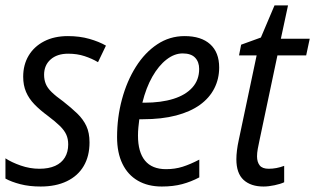

<svg xmlns="http://www.w3.org/2000/svg" viewBox="-23 -678 1162 708"><path d="M127 9.8Q85 9.8 52 1.2Q19 -7.3 -2.9 -19.5V-94.2Q19 -79.6 53.2 -67.6Q87.4 -55.7 122.1 -55.7Q156.7 -55.7 180.4 -66.4Q204.1 -77.1 216.3 -97.4Q228.5 -117.7 228.5 -145.5Q228.5 -166 221.4 -181.6Q214.4 -197.3 198 -213.4Q181.6 -229.5 153.8 -250.5Q124.5 -272 104 -293.2Q83.5 -314.5 73 -339.1Q62.5 -363.8 62.5 -395Q62.5 -439 82.5 -472.7Q102.5 -506.3 139.6 -525.6Q176.8 -544.9 227.5 -544.9Q270.5 -544.9 306.4 -534.7Q342.3 -524.4 367.7 -509.8L338.4 -448.7Q316.4 -461.9 289.1 -470.9Q261.7 -480 228.5 -480Q187.5 -480 163.6 -458.7Q139.6 -437.5 139.6 -402.3Q139.6 -383.8 145.8 -368.7Q151.9 -353.5 167.5 -338.4Q183.1 -323.2 210.4 -303.7Q240.2 -280.3 262 -259.3Q283.7 -238.3 295.4 -213.4Q307.1 -188.5 307.1 -152.8Q307.1 -102.1 285.6 -65.7Q264.2 -29.3 223.6 -9.8Q183.1 9.8 127 9.8Z M573.7 9.8Q522.5 9.8 485.4 -11.7Q448.2 -33.2 428.5 -74Q408.7 -114.7 408.7 -172.4Q408.7 -245.1 426.8 -312Q444.8 -378.9 478 -431.6Q511.2 -484.4 556.9 -514.6Q602.5 -544.9 657.7 -544.9Q718.8 -544.9 752 -514.9Q785.2 -484.9 785.2 -429.2Q785.2 -387.2 767.3 -352.1Q749.5 -316.9 714.4 -291.5Q679.2 -266.1 626.5 -252.2Q573.7 -238.3 503.4 -238.3H490.7Q488.8 -224.1 487.3 -208.5Q485.8 -192.9 485.8 -178.2Q485.8 -117.2 511.7 -85.7Q537.6 -54.2 589.4 -54.2Q622.1 -54.2 650.6 -63.2Q679.2 -72.3 711.9 -89.4V-23.9Q681.6 -7.8 648.7 1Q615.7 9.8 573.7 9.8ZM502 -299.3H509.3Q571.3 -299.3 616.5 -313.5Q661.6 -327.6 686.5 -355.5Q711.4 -383.3 711.4 -423.8Q711.4 -449.7 696.5 -465.3Q681.6 -481 650.4 -481Q620.1 -481 591.1 -458.5Q562 -436 538.8 -395.3Q515.6 -354.5 502 -299.3Z M948.7 9.8Q901.9 9.8 875.2 -14.6Q848.6 -39.1 848.6 -90.8Q848.6 -105.5 850.8 -123.5Q853 -141.6 857.4 -161.6L923.3 -473.6H858.4L866.2 -513.2L939 -539.6L989.3 -658.2H1039.1L1012.7 -535.2H1119.1L1106 -473.6H1000L933.6 -159.2Q930.2 -144 927.5 -128.9Q924.8 -113.8 924.8 -101.6Q924.8 -80.6 934.6 -68.1Q944.3 -55.7 967.8 -55.7Q981.9 -55.7 996.1 -58.3Q1010.3 -61 1024.9 -66.4V-5.9Q1011.2 0.5 989.3 5.1Q967.3 9.8 948.7 9.8Z"/></svg>

Font: Open Sans SemiCondensed
Style: Italic
Weight: 400
Width: 4
Italic angle: -12°
Designer: Monotype Design Team
Foundry: Monotype Imaging Inc.
Version: Version 3.000